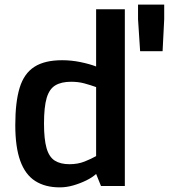

<svg xmlns="http://www.w3.org/2000/svg" viewBox="-20 -803 729 829"><path d="M238 6Q175 6 132 -21.5Q89 -49 67.5 -108.5Q46 -168 46 -263Q46 -363 65 -424.5Q84 -486 128.5 -514.5Q173 -543 248 -543Q288 -543 327 -535Q366 -527 395 -516V-763H519V0H416L395 -52Q379 -37 352.5 -24Q326 -11 296.5 -2.5Q267 6 238 6ZM280 -94Q316 -94 345 -105.5Q374 -117 395 -129V-427Q370 -436 344 -443Q318 -450 287 -450Q245 -450 219 -434.5Q193 -419 181.5 -380Q170 -341 170 -269Q170 -202 181 -163.5Q192 -125 216.5 -109.5Q241 -94 280 -94ZM585 -582 576 -720V-783H689V-720L682 -582Z"/></svg>

Font: Exo Thin SemiBold
Style: Regular
Weight: 600
Version: Version 2.000